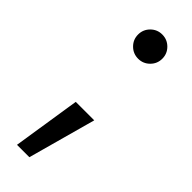

<svg xmlns="http://www.w3.org/2000/svg" viewBox="-235 -542 739 739"><g transform="rotate(45 134.5 -173.0)"><path d="M52.7 175.3 95.7 -101.6H196.3L120.1 175.3ZM147.9 -388.7Q120.6 -388.7 101.3 -408Q82 -427.2 82 -454.6Q82 -481.9 101.3 -501.2Q120.6 -520.5 147.9 -520.5Q175.3 -520.5 194.6 -501.2Q213.9 -481.9 213.9 -454.6Q213.9 -427.2 194.6 -408Q175.3 -388.7 147.9 -388.7Z"/></g></svg>

Font: Inter Variable LoSnoCo
Style: Regular
Weight: 400
Designer: Rasmus Andersson
Foundry: rsms
Version: Version 4.000;git-a52131595; featfreeze: case,dlig,ss01,ss02